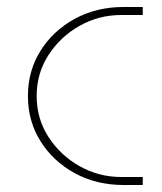

<svg xmlns="http://www.w3.org/2000/svg" viewBox="-20 -530 464 550"><path d="M335 0Q256 0 194 -34Q132 -68 96 -125.5Q60 -183 60 -255Q60 -327 96 -384.5Q132 -442 194 -476Q256 -510 335 -510H389V-487H327Q263 -487 208 -456Q153 -425 119 -372.5Q85 -320 85 -255Q85 -190 119 -137.5Q153 -85 208 -54Q263 -23 327 -23H389V0Z"/></svg>

Font: MuseoModerno Thin Thin
Style: Regular
Weight: 250
Version: Version 1.003